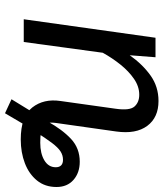

<svg xmlns="http://www.w3.org/2000/svg" viewBox="37 -616 654 768"><g transform="rotate(90 364.0 -232.0)"><path d="M483 -10 433 75 377 49 423 -26 465 -94Q498 -154 535.5 -189Q573 -224 627 -224Q671 -224 699.5 -199Q728 -174 728 -131Q728 -85 702 -53Q676 -21 633 -4.5Q590 12 538 12L551 -66Q594 -66 621.5 -82.5Q649 -99 649 -128Q649 -142 641.5 -149.5Q634 -157 619 -157Q601 -157 585.5 -147Q570 -137 551.5 -112.5Q533 -88 505 -44ZM506 -370 472 -130Q466 -87 484 -76.5Q502 -66 551 -66L538 12Q446 12 410 -34Q374 -80 384 -147L415 -368Q423 -424 406 -443Q389 -462 359 -462Q326 -462 295.5 -441Q265 -420 238.5 -387Q212 -354 191 -316L148 0H57L131 -527H209L201 -424Q238 -476 282.5 -507.5Q327 -539 384 -539Q450 -539 483.5 -494Q517 -449 506 -370Z"/></g></svg>

Font: Fira Sans Variable
Style: Italic
Weight: 397
Italic angle: -8°
Designer: Carrois Corporate & Edenspiekermann AG
Foundry: Carrois Corporate GbR & Edenspiekermann AG
Version: Version 4.202